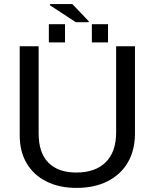

<svg xmlns="http://www.w3.org/2000/svg" viewBox="-20 -916 762 946"><path d="M356.9 9.8Q272.5 9.8 209.5 -21.5Q146.5 -52.7 111.8 -110.8Q77.1 -168.9 77.1 -250V-688H170.4V-257.8Q170.4 -163.6 218.3 -114.7Q266.1 -65.9 356.4 -65.9Q449.2 -65.9 500.7 -116.5Q552.2 -167 552.2 -264.2V-688H645V-258.8Q645 -175.3 609.6 -115.2Q574.2 -55.2 509.5 -22.7Q444.8 9.8 356.9 9.8ZM353.5 -806.6 226.1 -890.1V-896H336.4L417 -811.5V-806.6ZM220.7 -707V-796.9H300.3V-707ZM432.6 -707V-796.9H512.2V-707Z"/></svg>

Font: Arimo Nerd Font
Style: Regular
Weight: 400
Designer: Steve Matteson
Foundry: Monotype Imaging Inc.
Version: Version 1.33;Nerd Fonts 3.2.1